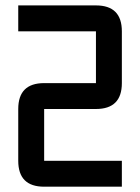

<svg xmlns="http://www.w3.org/2000/svg" viewBox="-20 -704 528 724"><path d="M48.8 -683.6H341.8Q439.5 -683.6 439.5 -585.9V-390.6Q439.5 -293 341.8 -293H146.5V-97.7H439.5V0H146.5Q48.8 0 48.8 -97.7V-293Q48.8 -390.6 146.5 -390.6H341.8V-585.9H48.8Z"/></svg>

Font: BabelStone Runic Norse
Style: Regular
Weight: 400
Designer: Andrew West
Foundry: BabelStone
Version: Version 3.002 March 14, 2022